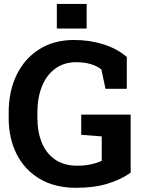

<svg xmlns="http://www.w3.org/2000/svg" viewBox="-20 -919 710 950"><path d="M357.9 10.3Q252 10.3 177.2 -33.7Q102.5 -77.6 62.7 -155.8Q22.9 -233.9 22.9 -336.9V-361.3Q22.9 -467.8 62.5 -548.8Q102.1 -629.9 174.6 -675.5Q247.1 -721.2 346.2 -721.2Q422.9 -721.2 490.2 -700.2Q557.6 -679.2 607.4 -637.2V-479.5H502L481.9 -574.7Q462.9 -591.3 430.7 -601.3Q398.4 -611.3 356.9 -611.3Q297.4 -611.3 254.2 -580.1Q210.9 -548.8 188 -492.7Q165 -436.5 165 -362.3V-336.9Q165 -264.6 187.7 -211.2Q210.4 -157.7 254.4 -128.4Q298.3 -99.1 362.3 -99.1Q399.9 -99.1 431.4 -106.2Q462.9 -113.3 483.4 -123.5V-244.1L381.8 -252V-352.1H626.5V-64.5Q579.1 -30.8 512.5 -10.3Q445.8 10.3 357.9 10.3ZM261.2 -777.8V-899.4H408.7V-777.8Z"/></svg>

Font: Roboto Slab LO
Style: Bold
Weight: 700
Designer: Google
Version: Version 2.000